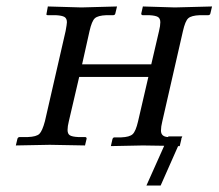

<svg xmlns="http://www.w3.org/2000/svg" viewBox="-20 -450 676 594"><path d="M501 -28H544L541 -21V-19L536 2H531L477 124H433L488 1L422 0L323 2L328 -20Q330 -25 334 -25H355Q381 -26 390.5 -35Q400 -44 407 -74L439 -212H225L193 -75Q189 -59 189 -48Q189 -36 196 -31.5Q203 -27 222 -26H243Q248 -26 248 -21L243 0L134 -2L29 0L34 -21Q36 -26 41 -26H66Q93 -27 102 -36Q111 -45 119 -75L183 -354Q187 -376 187 -381Q187 -393 179.5 -397.5Q172 -402 153 -403H128Q122 -403 124 -408L128 -430L232 -427L342 -430L337 -409Q336 -403 330 -403H309Q283 -402 273.5 -393.5Q264 -385 257 -354L234 -251H448L472 -354Q476 -370 476 -381Q476 -393 468.5 -397.5Q461 -402 442 -403H422Q417 -403 417 -408L422 -430L521 -427L636 -430L631 -409Q630 -403 624 -403H598Q572 -402 562.5 -393.5Q553 -385 546 -354L482 -74Q478 -58 478 -46Q478 -27 500 -26Z"/></svg>

Font: Linux Libertine O
Style: Italic
Weight: 400
Italic angle: -12°
Designer: Philipp H. Poll
Foundry: Philipp H. Poll
Version: Version 5.1.6